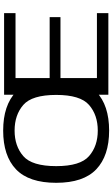

<svg xmlns="http://www.w3.org/2000/svg" viewBox="238 -960 726 1243"><g transform="rotate(-90 601.5 -338.0)"><path d="M378 5Q542 5 629.2 -78.2Q716.5 -161.5 716.5 -337.5Q716.5 -514 629.2 -597.5Q542 -681 378 -681Q214.5 -681 127.2 -597.8Q40 -514.5 40 -337.5Q40 -161.5 127.5 -78.2Q215 5 378 5ZM378 -68.5Q278 -68.5 213 -125Q148 -181.5 148 -337.5Q148 -494.5 213 -550.8Q278 -607 378 -607Q479 -607 544 -550.8Q609 -494.5 609 -337.5Q609 -181.5 544 -125Q479 -68.5 378 -68.5ZM610 0H1138.5V-74H718V-310H1112.5V-380H718V-601H1138.5V-675H610Z"/></g></svg>

Font: Anybody SemiExpanded
Style: Regular
Weight: 400
Width: 6
Designer: Tyler Finck
Foundry: Etcetera Type Company
Version: Version 1.113;gftools[0.9.25]